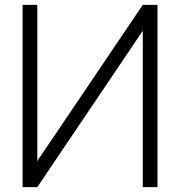

<svg xmlns="http://www.w3.org/2000/svg" viewBox="-20 -770 741 790"><path d="M628 -750V0H567.5V-643.5L133.5 0H73V-750H133.5V-107.5L567.5 -750Z"/></svg>

Font: Russisch Sans Light
Style: Regular
Weight: 300
Designer: Michael Sharanda (font) & Cristiano Sobral (main changes)
Foundry: Michael Sharanda
Version: Version 2.00;September 8, 2020;FontCreator 13.0.0.2681 64-bi